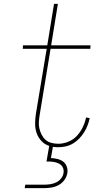

<svg xmlns="http://www.w3.org/2000/svg" viewBox="-20 -755 540 995"><path d="M108 220 111 202H211Q226 202 241.5 199.5Q257 197 271.5 190Q286 183 296.5 170Q307 157 309 142Q312 127 306 114Q300 101 287.5 94Q275 87 260.5 84.5Q246 82 231 82H221L235 1Q212 -6 195 -24Q178 -42 170 -65Q162 -88 162 -113.5Q162 -139 166 -165L222 -502H98L99 -520H225L260 -735H280L245 -520H449L448 -502H242L186 -162Q183 -144 181.5 -125.5Q180 -107 184 -89.5Q188 -72 196 -56.5Q204 -41 216.5 -30Q229 -19 246.5 -14.5Q264 -10 282 -10Q308 -10 334 -20.5Q360 -31 378.5 -51Q397 -71 409 -96Q421 -121 426 -146L445 -143Q441 -124 434 -105.5Q427 -87 416 -69.5Q405 -52 390.5 -37Q376 -22 358.5 -11.5Q341 -1 321 3.5Q301 8 282 8Q275 8 268 7.5Q261 7 254 6L244 64Q261 65 278 69Q295 73 307.5 82.5Q320 92 326 108.5Q332 125 329 142Q326 161 313.5 178Q301 195 283 204.5Q265 214 246 217Q227 220 208 220Z"/></svg>

Font: Iosevka Curly Slab Thin
Style: Italic
Weight: 100
Italic angle: -9°
Monospace: yes
Designer: Belleve Invis
Foundry: Belleve Invis
Version: Version 22.1.2; ttfautohint (v1.8.4)